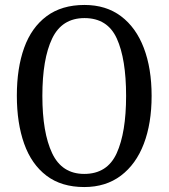

<svg xmlns="http://www.w3.org/2000/svg" viewBox="-20 -745 681 775"><path d="M320 10Q228 10 167.5 -36Q107 -82 77.5 -165Q48 -248 48 -359Q48 -470 77.5 -552Q107 -634 168 -679.5Q229 -725 321 -725Q408 -725 468.5 -679.5Q529 -634 560.5 -551.5Q592 -469 592 -358Q592 -247 560.5 -164.5Q529 -82 468 -36Q407 10 320 10ZM320 -43Q413 -43 451 -126.5Q489 -210 489 -358Q489 -507 451.5 -589.5Q414 -672 321 -672Q230 -672 190.5 -589.5Q151 -507 151 -358Q151 -210 190.5 -126.5Q230 -43 320 -43Z"/></svg>

Font: Noto Serif Condensed
Style: Regular
Weight: 400
Width: 3
Designer: Monotype Design Team
Foundry: Monotype Imaging Inc.
Version: Version 2.013; ttfautohint (v1.8.4.7-5d5b)